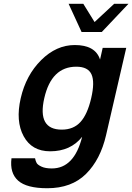

<svg xmlns="http://www.w3.org/2000/svg" viewBox="-20 -779 702 1019"><path d="M385 -425Q253 -425 215 -258Q177 -91 308 -91Q370 -91 407 -131.5Q444 -172 464 -258Q484 -344 465.5 -384.5Q447 -425 385 -425ZM416 -53Q355 24 246 24Q149 24 105.5 -56Q62 -136 90 -258Q118 -380 198.5 -460Q279 -540 377 -540Q486 -540 511 -463L525 -525H650L543 -62Q513 68 436.5 144Q360 220 231 220Q121 220 76 179.5Q31 139 41 61H166Q169 76 174.5 86Q180 96 200.5 105.5Q221 115 255 115Q374 115 416 -53ZM520 -609H413L344 -759H422L482 -662L586 -759H662Z"/></svg>

Font: Miedinger
Style: Bold-Italic
Weight: 700
Italic angle: -13°
Version: Version 001.000